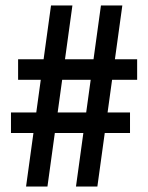

<svg xmlns="http://www.w3.org/2000/svg" viewBox="-20 -680 540 700"><path d="M257 0 348 -660H426L335 0ZM20 -195V-270H454V-195ZM75 0 166 -660H244L153 0ZM46 -389V-464H480V-389Z"/></svg>

Font: Frank Ruhl Libre ExtraBold
Style: Regular
Weight: 800
Designer: Yanek Iontef
Foundry: Fontef
Version: Version 6.003;gftools[0.9.30]